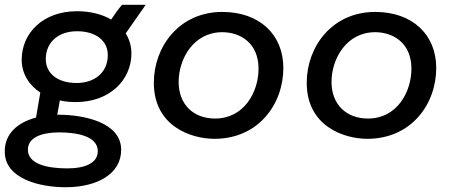

<svg xmlns="http://www.w3.org/2000/svg" viewBox="-33 -576 1898 805"><path d="M285 -148C427 -148 518 -241 518 -352C518 -384 509 -412 494 -436L578 -556H479C467 -543 448 -517 433 -494C394 -517 344 -529 290 -529C146 -529 58 -436 58 -326C58 -266 89 -219 136 -188L118 -83C41 -63 -14 -15 -13 60C-13 175 137 210 246 209C375 208 476 153 475 51C474 -63 319 -95 212 -95H207L218 -155C239 -150 262 -148 285 -148ZM249 130C163 130 84 111 84 52C84 3 135 -20 213 -21C291 -21 377 -5 377 58C377 106 327 130 249 130ZM288 -228C210 -228 159 -267 159 -328C159 -401 214 -445 290 -445C368 -445 419 -406 419 -345C419 -273 365 -228 288 -228Z M866 6C1051 6 1155 -140 1155 -291C1155 -431 1055 -526 899 -526C719 -526 612 -381 612 -229C612 -46 769 6 866 6ZM869 -79C776 -79 716 -140 716 -232C716 -329 778 -441 899 -441C974 -441 1051 -396 1051 -288C1051 -191 991 -79 869 -79Z M1507 6C1692 6 1796 -140 1796 -291C1796 -431 1696 -526 1540 -526C1360 -526 1253 -381 1253 -229C1253 -46 1410 6 1507 6ZM1510 -79C1417 -79 1357 -140 1357 -232C1357 -329 1419 -441 1540 -441C1615 -441 1692 -396 1692 -288C1692 -191 1632 -79 1510 -79Z"/></svg>

Font: Fixel Display Medium
Style: Italic
Weight: 500
Italic angle: -10°
Designer: AlfaBravo + MacPaw
Foundry: Kyrylo Tkachov, Marchela Mozhyna, Serhii Makarenko, Maria Weinstein, Zakhar Kryvoshyya
Version: Version 1.210;Glyphs 3.2 (3217)